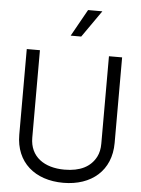

<svg xmlns="http://www.w3.org/2000/svg" viewBox="-61 -961 748 1017"><g transform="rotate(5 313.5 -452.5)"><path d="M441.5 -914H365.5L285.5 -771H341.5ZM130 -215V-680H60V-225C60 -77.7 163.1 9 314 9C464 9 567 -78.2 567 -225V-680H497V-215C497 -187.7 492 -164.3 482 -145C453 -89 397 -61 314 -61C207.3 -61 130 -113.5 130 -215Z"/></g></svg>

Font: GI
Style: Regular
Weight: 400
Designer: Alfredo Marco Pradil
Version: Version 1.01 2015